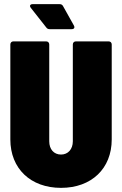

<svg xmlns="http://www.w3.org/2000/svg" viewBox="-20 -900 589 928"><path d="M337 -777 285 -870C281 -878 275 -880 267 -880H138C126 -880 121 -872 129 -862L203 -768C208 -761 213 -759 221 -759H326C338 -759 343 -766 337 -777ZM275 8C422 8 520 -85 520 -226V-685C520 -694 514 -700 505 -700H347C338 -700 332 -694 332 -685V-217C332 -179 309 -153 275 -153C240 -153 218 -179 218 -217V-685C218 -694 212 -700 203 -700H45C36 -700 30 -694 30 -685V-226C30 -85 128 8 275 8Z"/></svg>

Font: Barlow Semi Condensed Black
Style: Regular
Weight: 900
Width: 4
Designer: Jeremy Tribby
Foundry: Tribby Type
Version: Version 1.408;PS 001.408;hotconv 1.0.88;makeotf.lib2.5.64775